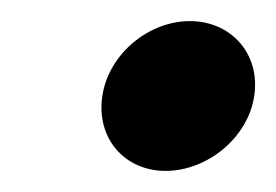

<svg xmlns="http://www.w3.org/2000/svg" viewBox="-20 -386 262 182"><path d="M77 -295C71 -255 98 -224 137 -224C176 -224 215 -255 221 -295C227 -335 199 -366 160 -366C121 -366 83 -335 77 -295Z"/></svg>

Font: Charger Pro
Style: ExBdSuExtObl
Weight: 400
Designer: Jasper
Foundry: Cannot Into Space Fonts
Version: Version 1.09